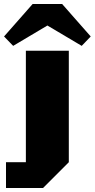

<svg xmlns="http://www.w3.org/2000/svg" viewBox="-79 -774 477 967"><path d="M-48.8 172.9V43H51.3V-518.6H267.6V43L137.7 172.9ZM-12.7 -543 -58.6 -590.3 85.4 -753.9H233.9L377.9 -590.3L332.5 -543L159.7 -645.5Z"/></svg>

Font: Black Ops One
Style: Regular
Weight: 400
Designer: James Grieshaber, Eben Sorkin
Foundry: Sorkin Type Co.
Version: Version 1.004; ttfautohint (v1.8.4.7-5d5b)